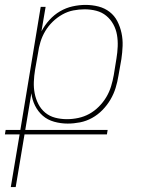

<svg xmlns="http://www.w3.org/2000/svg" viewBox="-64 -548 584 783"><path d="M-20 215 16 0H-44L-41 -18H19L102 -520H122L105 -420Q118 -445 137.5 -466.5Q157 -488 181 -502Q205 -516 232 -522Q259 -528 285 -528Q312 -528 337.5 -521.5Q363 -515 383 -499.5Q403 -484 414.5 -461.5Q426 -439 431.5 -413.5Q437 -388 436 -361Q435 -334 431 -307L419 -239Q415 -214 407.5 -189.5Q400 -165 386.5 -142Q373 -119 354 -99.5Q335 -80 311.5 -67Q288 -54 262.5 -49Q237 -44 212 -44Q184 -44 157 -51.5Q130 -59 110.5 -76Q91 -93 79 -117Q67 -141 64 -168L39 -18H375L372 0H36L0 215ZM209 -62Q232 -62 255.5 -67Q279 -72 300 -83.5Q321 -95 339 -113Q357 -131 369.5 -152Q382 -173 389 -196Q396 -219 400 -242L411 -310Q415 -334 416 -358.5Q417 -383 413 -406Q409 -429 398 -449Q387 -469 369.5 -483.5Q352 -498 329 -504Q306 -510 281 -510Q258 -510 235 -505.5Q212 -501 190.5 -489Q169 -477 151 -459.5Q133 -442 120.5 -421Q108 -400 101 -377Q94 -354 91 -331L79 -263Q75 -239 74 -214.5Q73 -190 77.5 -167Q82 -144 92.5 -123.5Q103 -103 120.5 -88.5Q138 -74 161 -68Q184 -62 209 -62Z"/></svg>

Font: Iosevka Thin Oblique
Style: Regular
Weight: 100
Italic angle: -9°
Monospace: yes
Designer: Belleve Invis
Foundry: Belleve Invis
Version: Version 32.5.0; ttfautohint (v1.8.4)